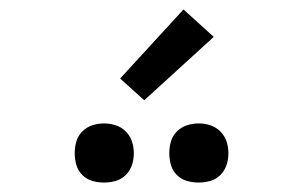

<svg xmlns="http://www.w3.org/2000/svg" viewBox="-20 -1004 640 406"><path d="M400 -618Q387 -618 375 -621.5Q363 -625 354 -634Q345 -643 341.5 -655Q338 -667 338 -680Q338 -693 341.5 -705Q345 -717 354 -726Q363 -735 375 -739Q387 -743 400 -743Q413 -743 425 -739Q437 -735 446 -726Q455 -717 459 -705Q463 -693 463 -680Q463 -667 459 -655Q455 -643 446 -634Q437 -625 425 -621.5Q413 -618 400 -618ZM200 -618Q187 -618 175 -621.5Q163 -625 154 -634Q145 -643 141.5 -655Q138 -667 138 -680Q138 -693 141.5 -705Q145 -717 154 -726Q163 -735 175 -739Q187 -743 200 -743Q213 -743 225 -739Q237 -735 246 -726Q255 -717 259 -705Q263 -693 263 -680Q263 -667 259 -655Q255 -643 246 -634Q237 -625 225 -621.5Q213 -618 200 -618ZM285 -792 234 -838 368 -984 432 -926Z"/></svg>

Font: Iosevka Slab Extended
Style: Regular
Weight: 400
Width: 7
Monospace: yes
Designer: Belleve Invis
Foundry: Belleve Invis
Version: Version 11.1.1; ttfautohint (v1.8.3)